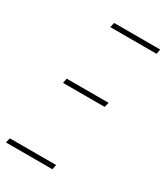

<svg xmlns="http://www.w3.org/2000/svg" viewBox="-180 -792 754 870"><g transform="rotate(30 196.5 -357.0)"><path d="M147 -689H389L394 -714H153ZM88 -363H306L312 -388H93ZM-1 0H242L247 -25H5Z"/></g></svg>

Font: Noto Sans ExtraCondensed Thin
Style: Italic
Weight: 100
Width: 2
Italic angle: -12°
Designer: Monotype Design Team
Foundry: Monotype Imaging Inc.
Version: Version 2.013